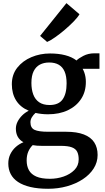

<svg xmlns="http://www.w3.org/2000/svg" viewBox="-20 -902 653 1192"><path d="M279 270Q215.5 270 169 259Q122.5 248 92 227.8Q61.5 207.5 46.5 178.5Q31.5 149.5 31.5 113Q31.5 81 44.2 55Q57 29 78.2 10.2Q99.5 -8.5 125.5 -19Q102 -32 90.2 -53.2Q78.5 -74.5 78.5 -103Q78.5 -125.5 89.2 -146.8Q100 -168 118 -185.8Q136 -203.5 158.5 -214.5Q106 -236.5 79.8 -278.8Q53.5 -321 53.5 -379Q53.5 -439 87.2 -481.8Q121 -524.5 175 -547.2Q229 -570 290.5 -570Q343.5 -570 385 -559.2Q426.5 -548.5 455 -526.5Q466.5 -539 497.2 -555Q528 -571 565.5 -571H597.5V-475H493Q499 -464.5 503.5 -451.8Q508 -439 510.5 -424.5Q513 -410 513 -394.5Q513.5 -333.5 483.8 -288Q454 -242.5 401.2 -217.5Q348.5 -192.5 278 -192.5Q257 -192.5 237.5 -194.8Q218 -197 200.5 -201Q187 -189 178 -174.2Q169 -159.5 169 -143Q169 -108 194.2 -96Q219.5 -84 279.5 -84H390.5Q457 -84 500.5 -67.2Q544 -50.5 565 -18.2Q586 14 586 60Q586 105.5 561.5 144Q537 182.5 494 210.8Q451 239 395.8 254.5Q340.5 270 279 270ZM290 208Q334.5 208 375 194Q415.5 180 442 153.2Q468.5 126.5 468.5 87.5Q468.5 59.5 459.5 40.8Q450.5 22 426.5 12.8Q402.5 3.5 357 3.5H239.5Q224 3.5 209.8 2.5Q195.5 1.5 183 -1Q165.5 16 155.5 39.5Q145.5 63 145.5 94Q145.5 129 159.5 154.5Q173.5 180 205.2 194Q237 208 290 208ZM288 -250Q344 -250 368.8 -285Q393.5 -320 393.5 -384Q393.5 -429 381.2 -457.5Q369 -486 345 -500Q321 -514 285.5 -514Q252.5 -514 227.8 -501Q203 -488 189 -460Q175 -432 175 -387Q175 -346.5 186.5 -315.5Q198 -284.5 223 -267.2Q248 -250 288 -250ZM272 -642 229 -679 392.5 -882.5 473.5 -813.5Q462.5 -794.5 437.8 -769Q413 -743.5 382.2 -717.2Q351.5 -691 322.5 -670.8Q293.5 -650.5 273.5 -642Z"/></svg>

Font: Merriweather SemiBold
Style: Regular
Weight: 600
Version: Version 2.100